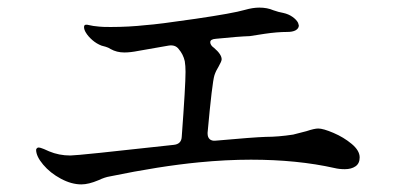

<svg xmlns="http://www.w3.org/2000/svg" viewBox="-20 -613 1040 505"><path d="M926 -199Q926 -183 915 -175.5Q904 -168 887 -168Q872 -168 860 -171Q762 -193 640 -193Q575 -193 503 -186Q400 -176 269 -149Q256 -147 239 -139Q213 -128 194 -128Q168 -128 140 -143Q112 -158 93.5 -180Q75 -202 75 -219Q75 -221 77 -223Q79 -225 81 -225Q86 -225 95.5 -221Q105 -217 109 -215Q135 -204 165 -204Q185 -204 437 -232Q457 -234 458 -253Q468 -388 468 -424Q468 -440 466 -452Q462 -470 450 -484Q441 -496 423 -493L343 -479Q323 -475 307 -475Q287 -475 271 -484Q265 -488 258 -490Q251 -492 247 -493Q234 -498 223 -507.5Q212 -517 206 -527Q201 -535 201 -542Q201 -549 209 -548Q226 -544 241 -543Q248 -542 271 -542Q319 -542 364 -547Q395 -549 494 -563.5Q593 -578 624 -587Q645 -593 662 -593Q683 -593 699 -586Q713 -581 725 -579Q739 -576 749.5 -568.5Q760 -561 764 -553Q766 -547 766 -546Q766 -538 757 -533Q749 -529 736 -529Q709 -529 675.5 -524Q642 -519 637 -518Q607 -517 548 -511Q533 -510 533 -502Q533 -494 543 -487Q563 -470 563 -457Q563 -452 555 -438Q548 -427 544 -415Q538 -396 526 -264V-262Q526 -252 531.5 -247Q537 -242 547 -243Q647 -252 679 -253Q712 -253 751 -259Q756 -260 786 -268Q807 -275 817 -275Q830 -275 857 -263.5Q884 -252 905 -234.5Q926 -217 926 -199Z"/></svg>

Font: Shippori Mincho B1 Medium
Style: Regular
Weight: 500
Designer: FONTDASU
Foundry: FONTDASU / Google Inc. / but / Adobe
Version: Version 3.110; ttfautohint (v1.8.3)